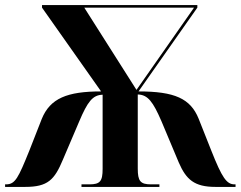

<svg xmlns="http://www.w3.org/2000/svg" viewBox="-20 -734 945 754"><path d="M0 0H79C168 0 194 -28 227 -107L291 -257C324 -335 344 -361 383 -362V-71C383 -22 373 -10 331 -10H300V0H606V-10H573C531 -10 521 -23 521 -72V-363C561 -362 581 -334 614 -258L682 -96C711 -29 743 0 826 0H905V-10H901C870 -10 852 -36 810 -142L760 -268C728 -347 666 -375 524 -375L755 -704V-714H145V-704L377 -375C244 -375 177 -348 144 -267L95 -142C52 -36 40 -10 4 -10H0ZM516 -381 311 -704H742Z"/></svg>

Font: Noto Serif Display Condensed ExtraBold
Style: Regular
Weight: 800
Width: 3
Designer: Monotype Design Team
Foundry: Monotype Imaging Inc.
Version: Version 2.009